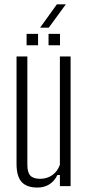

<svg xmlns="http://www.w3.org/2000/svg" viewBox="-20 -861 406 888"><path d="M153.5 6.5Q103.5 6.5 80 -19.5Q56.5 -45.5 56.5 -103V-600H106.5V-99Q106.5 -64 120.2 -49Q134 -34 165.5 -34Q197.5 -34 221.8 -51Q246 -68 257 -99V-600H306.5V0H257V-51.5H245.5Q231 -22 207.2 -7.8Q183.5 6.5 153.5 6.5ZM204.5 -651.5V-704.5H257.5V-651.5ZM103 -651.5V-704.5H156V-651.5ZM165.5 -733 243 -841H284.5L205.5 -733Z"/></svg>

Font: Big Shoulders Text Thin ExtraLight
Style: Regular
Weight: 250
Version: Version 2.002